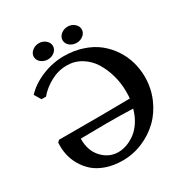

<svg xmlns="http://www.w3.org/2000/svg" viewBox="-184 -925 1012 1069"><g transform="rotate(-30 322.0 -390.0)"><path d="M35.2 -256.8 46.9 -268.1H314L502.9 -270Q504.9 -285.2 504.9 -314Q504.9 -368.2 490.5 -419.4Q476.1 -470.7 450 -512.5Q423.8 -554.2 382.1 -579.6Q340.3 -605 290 -605Q235.4 -605 186 -578.1Q136.7 -551.3 104 -512.2H75.2L49.8 -555.2Q93.8 -602.1 161.9 -630.1Q230 -658.2 301.8 -658.2Q366.2 -658.2 421.6 -639.6Q477.1 -621.1 515.9 -589.8Q554.7 -558.6 582.3 -516.8Q609.9 -475.1 623 -428.5Q636.2 -381.8 636.2 -333Q636.2 -260.7 608.6 -196.5Q581.1 -132.3 534.9 -87.4Q488.8 -42.5 427 -16.4Q365.2 9.8 297.9 9.8Q240.7 9.8 194.3 -6.1Q147.9 -22 117.7 -48.3Q87.4 -74.7 67.4 -109.4Q47.4 -144 39.8 -181.4Q32.2 -218.8 35.2 -256.8ZM299.8 -43Q326.7 -43 354.2 -52.7Q381.8 -62.5 408.4 -81.8Q435.1 -101.1 457.3 -134.8Q479.5 -168.5 491.2 -211.9Q416.5 -214.8 321.8 -214.8L154.8 -212.9Q153.3 -136.2 196.8 -89.6Q240.2 -43 299.8 -43ZM340.8 -737.8Q340.8 -758.8 359.1 -774.4Q377.4 -790 402.8 -790Q427.7 -790 445.8 -774.4Q463.9 -758.8 463.9 -737.8Q463.9 -716.3 445.8 -701.2Q427.7 -686 402.8 -686Q377 -686 358.9 -701.2Q340.8 -716.3 340.8 -737.8ZM155.8 -737.8Q155.8 -758.8 174.3 -774.4Q192.9 -790 217.8 -790Q242.7 -790 260.7 -774.4Q278.8 -758.8 278.8 -737.8Q278.8 -716.3 260.7 -701.2Q242.7 -686 217.8 -686Q192.9 -686 174.3 -701.2Q155.8 -716.3 155.8 -737.8Z"/></g></svg>

Font: Linear Smooth
Style: Bold
Weight: 700
Designer: Philipp H. Poll, Flanker
Foundry: Philipp H. Poll, reworked by Flanker
Version: Version 1.061 | FøM Fix